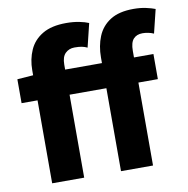

<svg xmlns="http://www.w3.org/2000/svg" viewBox="-80 -790 848 868"><g transform="rotate(-10 344.0 -356.5)"><path d="M90.1 0V-518.3Q90.1 -569.1 108.8 -611.2Q127.5 -653.3 169 -677.9Q210.5 -702.6 278 -702.6Q310 -702.6 337.1 -697.3Q364.2 -691.9 380.7 -684.6L354.3 -576.2Q342.7 -581.9 329.4 -584.6Q316.1 -587.2 295.8 -587.2Q270.6 -587.2 253.8 -570.8Q237.1 -554.4 237.1 -519.3V0ZM406.1 0V-521.8Q406.1 -574.6 423.8 -617.9Q441.4 -661.2 481.5 -686.9Q521.7 -712.6 588.7 -712.6Q620.1 -712.6 645.9 -706.9Q671.6 -701.3 687.6 -694.9L661.1 -586.5Q648.6 -592.1 635.3 -594.6Q622.1 -597.2 609.7 -597.2Q582.9 -597.2 568 -580.8Q553.1 -564.4 553.1 -526.1V0ZM16.8 -380.8V-490.5L91.8 -496.1H642.4V-380.8Z"/></g></svg>

Font: SourceSans3VF
Style: Regular
Weight: 200
Designer: Paul D. Hunt
Foundry: Adobe
Version: Version 3.052;hotconv 1.1.0;makeotfexe 2.6.0